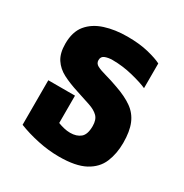

<svg xmlns="http://www.w3.org/2000/svg" viewBox="-132 -635 723 754"><g transform="rotate(30 229.0 -258.5)"><path d="M236 13Q188 13 139 2.5Q90 -8 50 -24V-226H171V-102Q184 -97 198.5 -93.5Q213 -90 227 -90Q256 -90 273.5 -104.5Q291 -119 291 -157Q291 -186 276.5 -200.5Q262 -215 235 -224Q208 -233 171 -245Q130 -258 100 -273.5Q70 -289 53 -315Q36 -341 36 -384Q36 -438 62 -469.5Q88 -501 133 -515.5Q178 -530 234 -530Q289 -530 329.5 -520Q370 -510 391 -499V-387Q367 -398 321 -409.5Q275 -421 229 -421Q211 -421 196 -415.5Q181 -410 181 -393Q181 -378 195.5 -370.5Q210 -363 236 -356Q262 -349 295 -337Q341 -321 370.5 -300Q400 -279 414 -245.5Q428 -212 428 -160Q428 -111 411.5 -71.5Q395 -32 353 -9.5Q311 13 236 13Z"/></g></svg>

Font: Noto Sans Thai UI ExtCond ExtBd
Style: Regular
Weight: 800
Width: 2
Designer: Monotype Design Team
Foundry: Monotype Imaging Inc.
Version: Version 2.000